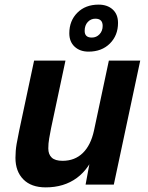

<svg xmlns="http://www.w3.org/2000/svg" viewBox="-20 -798 640 830"><path d="M177.6 12Q115 12 80.9 -22.6Q46.8 -57.2 46.8 -115.6Q46.8 -146.4 51.9 -176.1Q57 -205.8 63 -233.4L127.4 -536H263L200.8 -243.8Q196.4 -221.2 192.6 -199.5Q188.8 -177.8 188.8 -156.4Q188.8 -130.8 203.5 -116.8Q218.2 -102.8 250.4 -102.8Q303.2 -102.8 337.8 -136.4Q372.4 -170 386.2 -233.2L450.6 -536H586.2L472 0H350L378.6 -154.4L396.2 -150.4Q367.8 -69.8 312.3 -28.9Q256.8 12 177.6 12ZM362.8 -574.8Q325.6 -574.8 302.6 -596.2Q279.6 -617.6 279.6 -654Q279.6 -708.2 314.5 -743.1Q349.4 -778 406.2 -778Q444 -778 467.1 -757.1Q490.2 -736.2 490.2 -698.8Q490.2 -645 455.1 -609.9Q420 -574.8 362.8 -574.8ZM376.8 -635.6Q396.8 -635.6 410.3 -650Q423.8 -664.4 423.8 -686Q423.8 -717.2 392.2 -717.2Q372.6 -717.2 359.3 -702.8Q346 -688.4 346 -664.4Q346 -635.6 376.8 -635.6Z"/></svg>

Font: Geist Mono
Style: Italic
Weight: 400
Italic angle: -12°
Monospace: yes
Designer: Basement.studio, Andrés Briganti, Mateo Zaragoza
Foundry: Basement.studio, Vercel, Andrés Briganti, Guido Ferreyra, Mateo Zaragoza
Version: Version 1.500